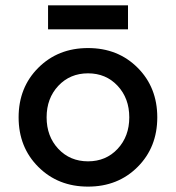

<svg xmlns="http://www.w3.org/2000/svg" viewBox="-20 -690 660 720"><path d="M123.8 -64Q49.8 -137.7 49.8 -250Q49.8 -362.3 123.8 -436Q197.8 -509.8 310.1 -509.8Q422.4 -509.8 496.1 -436Q569.8 -362.3 569.8 -250Q569.8 -137.7 496.1 -64Q422.4 9.8 310.1 9.8Q197.8 9.8 123.8 -64ZM198.7 -368.2Q154.8 -321.3 154.8 -250Q154.8 -178.7 198.7 -131.8Q242.7 -85 310.1 -85Q377.4 -85 421.1 -131.8Q464.8 -178.7 464.8 -250Q464.8 -321.3 421.1 -368.2Q377.4 -415 310.1 -415Q242.7 -415 198.7 -368.2ZM160.2 -580.1V-669.9H460V-580.1Z"/></svg>

Font: Optician Sans
Style: Regular
Weight: 400
Designer: Fábio Duarte Martins, Simen Schikulski
Version: Version 1.002